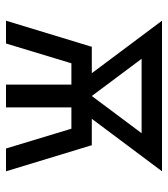

<svg xmlns="http://www.w3.org/2000/svg" viewBox="20 -580 560 640"><g transform="rotate(90 300.0 -260.0)"><path d="M49 0 136 -286H224L49 -520H551L376 -286H464L551 0H475L409 -218H338V0H262V-218H191L125 0ZM300 -286 424 -452H176Z"/></g></svg>

Font: Iosevka Extended
Style: Regular
Weight: 400
Width: 7
Monospace: yes
Designer: Belleve Invis
Foundry: Belleve Invis
Version: Version 32.5.0; ttfautohint (v1.8.4)